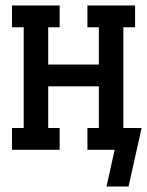

<svg xmlns="http://www.w3.org/2000/svg" viewBox="-20 -550 540 705"><path d="M452 135H371L401 0H301V-80H343V-233H157V-80H199V0H24V-80H67V-450H24V-530H199V-450H157V-313H343V-450H301V-530H476V-450H433V-80H500Z"/></svg>

Font: Iosevka Slab Medium
Style: Regular
Weight: 500
Monospace: yes
Designer: Belleve Invis
Foundry: Belleve Invis
Version: Version 11.1.1; ttfautohint (v1.8.3)